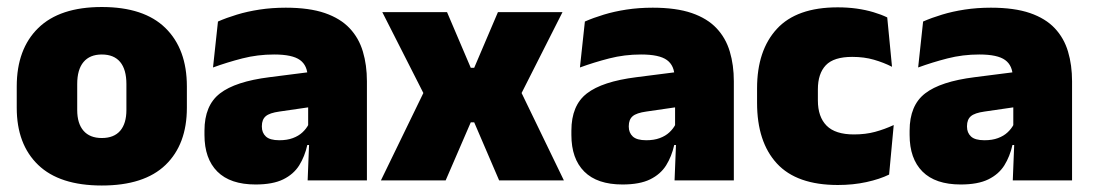

<svg xmlns="http://www.w3.org/2000/svg" viewBox="-20 -528 3198 562"><path d="M278 15Q154.5 15 91.8 -45.2Q29 -105.5 29 -212.5V-275Q29 -384.5 92 -446Q155 -507.5 278 -507.5Q401.5 -507.5 464.2 -446Q527 -384.5 527 -275V-212.5Q527 -105.5 464.5 -45.2Q402 15 278 15ZM278 -124Q313.5 -124 331.8 -145.2Q350 -166.5 350 -206V-282Q350 -324.5 331.8 -346.5Q313.5 -368.5 278 -368.5Q243 -368.5 224.5 -346.5Q206 -324.5 206 -282V-206Q206 -166.5 224.5 -145.2Q243 -124 278 -124Z M880.5 0 885.5 -126 882 -130.5V-283.5L880.5 -301.5Q880.5 -336 858.2 -352.2Q836 -368.5 782.5 -368.5Q734 -368.5 689.2 -357Q644.5 -345.5 603.5 -330.5L618 -465Q643 -476 673.5 -485.2Q704 -494.5 740 -500Q776 -505.5 816.5 -505.5Q885 -505.5 930.8 -489.8Q976.5 -474 1003.5 -445.2Q1030.5 -416.5 1042.2 -377Q1054 -337.5 1054 -290V0ZM728 12Q654 12 616.2 -25.8Q578.5 -63.5 578.5 -133V-145.5Q578.5 -219.5 623.8 -254.5Q669 -289.5 768.5 -302L894 -318L904.5 -217L798 -201.5Q769 -197.5 757.8 -187.8Q746.5 -178 746.5 -159V-157Q746.5 -139.5 758.2 -128.5Q770 -117.5 797.5 -117.5Q820.5 -117.5 837.2 -123.8Q854 -130 865.2 -140.5Q876.5 -151 883 -163.5L908 -103.5H879.5Q872 -70 855.8 -44Q839.5 -18 809 -3Q778.5 12 728 12Z M1095 0 1231 -280V-232.5L1099 -492.5H1288.5L1358 -329.5H1368L1437.5 -492.5H1626.5L1495 -232.5V-280L1630.5 0H1441L1368 -170H1358L1284.5 0Z M1954.5 0 1959.5 -126 1956 -130.5V-283.5L1954.5 -301.5Q1954.5 -336 1932.2 -352.2Q1910 -368.5 1856.5 -368.5Q1808 -368.5 1763.2 -357Q1718.5 -345.5 1677.5 -330.5L1692 -465Q1717 -476 1747.5 -485.2Q1778 -494.5 1814 -500Q1850 -505.5 1890.5 -505.5Q1959 -505.5 2004.8 -489.8Q2050.5 -474 2077.5 -445.2Q2104.5 -416.5 2116.2 -377Q2128 -337.5 2128 -290V0ZM1802 12Q1728 12 1690.2 -25.8Q1652.5 -63.5 1652.5 -133V-145.5Q1652.5 -219.5 1697.8 -254.5Q1743 -289.5 1842.5 -302L1968 -318L1978.5 -217L1872 -201.5Q1843 -197.5 1831.8 -187.8Q1820.5 -178 1820.5 -159V-157Q1820.5 -139.5 1832.2 -128.5Q1844 -117.5 1871.5 -117.5Q1894.5 -117.5 1911.2 -123.8Q1928 -130 1939.2 -140.5Q1950.5 -151 1957 -163.5L1982 -103.5H1953.5Q1946 -70 1929.8 -44Q1913.5 -18 1883 -3Q1852.5 12 1802 12Z M2432.5 13.5Q2312 13.5 2254 -49.5Q2196 -112.5 2196 -227V-269.5Q2196 -380.5 2254 -443.5Q2312 -506.5 2432 -506.5Q2461.5 -506.5 2488 -502.8Q2514.5 -499 2537 -492.2Q2559.5 -485.5 2577 -477L2591 -332.5Q2566.5 -345 2538 -353.2Q2509.5 -361.5 2474.5 -361.5Q2420.5 -361.5 2397.2 -337Q2374 -312.5 2374 -266.5V-234Q2374 -186 2399.5 -160.2Q2425 -134.5 2479.5 -134.5Q2513.5 -134.5 2541.2 -142Q2569 -149.5 2596 -162L2582.5 -17Q2555 -3.5 2516 5Q2477 13.5 2432.5 13.5Z M2944.5 0 2949.5 -126 2946 -130.5V-283.5L2944.5 -301.5Q2944.5 -336 2922.2 -352.2Q2900 -368.5 2846.5 -368.5Q2798 -368.5 2753.2 -357Q2708.5 -345.5 2667.5 -330.5L2682 -465Q2707 -476 2737.5 -485.2Q2768 -494.5 2804 -500Q2840 -505.5 2880.5 -505.5Q2949 -505.5 2994.8 -489.8Q3040.5 -474 3067.5 -445.2Q3094.5 -416.5 3106.2 -377Q3118 -337.5 3118 -290V0ZM2792 12Q2718 12 2680.2 -25.8Q2642.5 -63.5 2642.5 -133V-145.5Q2642.5 -219.5 2687.8 -254.5Q2733 -289.5 2832.5 -302L2958 -318L2968.5 -217L2862 -201.5Q2833 -197.5 2821.8 -187.8Q2810.5 -178 2810.5 -159V-157Q2810.5 -139.5 2822.2 -128.5Q2834 -117.5 2861.5 -117.5Q2884.5 -117.5 2901.2 -123.8Q2918 -130 2929.2 -140.5Q2940.5 -151 2947 -163.5L2972 -103.5H2943.5Q2936 -70 2919.8 -44Q2903.5 -18 2873 -3Q2842.5 12 2792 12Z"/></svg>

Font: Anek Gujarati Medium ExtraBold
Style: Regular
Weight: 800
Version: Version 1.003